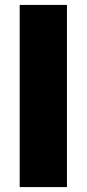

<svg xmlns="http://www.w3.org/2000/svg" viewBox="-20 -760 352 780"><path d="M252 0H60V-740H252Z"/></svg>

Font: Be Vietnam Black
Style: Regular
Weight: 900
Designer: Lam Bao; Tony Le; Vietanh Nguyen
Foundry: Yellow Type Foundry
Version: Version 5.000